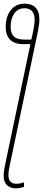

<svg xmlns="http://www.w3.org/2000/svg" viewBox="-23 -788 235 1048"><path d="M65 240C84 240 100 235 108 232V207C98 211 85 215 66 215C40 215 23 201 23 169C23 150 27 127 32 106L184 -617C189 -643 192 -662 192 -683C192 -743 160 -768 111 -768C42 -768 8 -709 8 -641C8 -581 40 -547 104 -547H143L6 106C1 128 -3 152 -3 171C-3 214 20 240 65 240ZM110 -572C57 -572 35 -594 35 -643C35 -696 60 -743 110 -743C146 -743 166 -723 166 -680C166 -660 162 -638 158 -617L148 -572Z"/></svg>

Font: Noto Sans Condensed Thin
Style: Italic
Weight: 100
Width: 3
Italic angle: -12°
Designer: Monotype Design Team
Foundry: Monotype Imaging Inc.
Version: Version 2.013